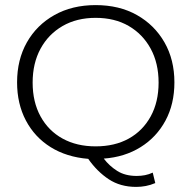

<svg xmlns="http://www.w3.org/2000/svg" viewBox="-20 -614 750 753"><path d="M514 119Q452 119 406.5 89Q361 59 326 9Q241 2 178.5 -37Q116 -76 81.5 -141.5Q47 -207 47 -291Q47 -380 85.5 -448Q124 -516 193.5 -555Q263 -594 355 -594Q448 -594 517 -555Q586 -516 625 -448Q664 -380 664 -291Q664 -206 629 -141Q594 -76 531.5 -37Q469 2 387 8Q409 37 440 56.5Q471 76 516 76Q533 76 548.5 73Q564 70 579 63L589 104Q570 112 551.5 115.5Q533 119 514 119ZM355 -40Q430 -40 485 -70.5Q540 -101 571 -157.5Q602 -214 602 -290Q602 -366 571 -423Q540 -480 485 -512Q430 -544 355 -544Q281 -544 225.5 -512Q170 -480 139 -423Q108 -366 108 -290Q108 -214 139 -157.5Q170 -101 225.5 -70.5Q281 -40 355 -40Z"/></svg>

Font: Rokkitt SemiBold Light
Style: Regular
Weight: 300
Version: Version 3.103